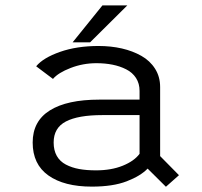

<svg xmlns="http://www.w3.org/2000/svg" viewBox="-20 -683 750 714"><path d="M250 -525.5 361 -663H453.5L315 -525.5ZM597 11.5 529 -56Q502.5 -28.5 451.2 -8.8Q400 11 321.5 11Q218.5 11 160 -30.5Q101.5 -72 101.5 -153Q101.5 -232.5 165.5 -272.5Q229.5 -312.5 349 -312.5H499V-345Q499 -372.5 485.8 -393Q472.5 -413.5 449.2 -425.2Q426 -437 398.2 -442.5Q370.5 -448 338.5 -448Q288.5 -448 242.5 -430.2Q196.5 -412.5 177 -389.5L114.5 -436.5Q140.5 -468 203 -490Q265.5 -512 346.5 -512Q392.5 -512 433 -502.8Q473.5 -493.5 505.8 -475.2Q538 -457 556.8 -427.2Q575.5 -397.5 575.5 -359.5V-102.5L645.5 -31.5ZM337 -49.5Q394 -49.5 436.5 -66.8Q479 -84 499 -111V-255H360.5Q270.5 -255 225 -231.2Q179.5 -207.5 179.5 -153Q179.5 -124 191.2 -103.2Q203 -82.5 225 -71Q247 -59.5 274.2 -54.5Q301.5 -49.5 337 -49.5Z"/></svg>

Font: League Mono Light
Style: Regular
Weight: 300
Width: 6
Designer: Tyler Finck
Foundry: The League of Moveable Type / Tyler Finck
Version: Version 2.210